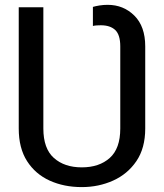

<svg xmlns="http://www.w3.org/2000/svg" viewBox="-20 -757 671 787"><path d="M315.3 9.9Q242.2 9.9 183.6 -16.7Q125 -43.3 90.9 -96.6Q56.8 -149.9 56.8 -230.1V-727.3H157.7V-230.1Q157.7 -148.1 200.8 -109.6Q244 -71 315.3 -71Q386.7 -71 429.9 -109.6Q473 -148.1 473 -230.1V-566.8Q473 -614.7 452.2 -634.1Q431.5 -653.4 393.5 -653.4Q387.1 -653.4 377.1 -652.9Q367.2 -652.3 360.8 -650.6V-728.7Q371.4 -731.9 387.8 -734.6Q404.1 -737.2 421.2 -737.2Q486.2 -737.2 530.7 -693Q575.3 -648.8 575.3 -566.8V-230.1Q575.3 -149.9 539.1 -96.6Q502.8 -43.3 443.5 -16.7Q384.2 9.9 315.3 9.9Z"/></svg>

Font: Inter Zeller
Style: Regular
Weight: 400
Designer: Rasmus Andersson; Joe Bland
Foundry: zeller
Version: Version 3.015;git-dec3a8cb1